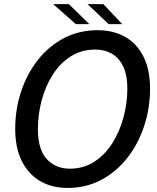

<svg xmlns="http://www.w3.org/2000/svg" viewBox="-20 -892 752 922"><path d="M304 10.5Q229.5 10.5 173 -22.2Q116.5 -55 84.8 -118.5Q53 -182 53 -273Q53 -366.5 81.2 -452Q109.5 -537.5 161.8 -604Q214 -670.5 287 -708.8Q360 -747 449.5 -747Q524.5 -747 581.2 -714.8Q638 -682.5 669.2 -619.8Q700.5 -557 700.5 -466.5Q700.5 -372.5 672.2 -286.8Q644 -201 591.5 -134Q539 -67 466.2 -28.2Q393.5 10.5 304 10.5ZM315.5 -82Q382 -82 433.5 -115.8Q485 -149.5 520 -205.2Q555 -261 573.2 -329.2Q591.5 -397.5 591.5 -466.5Q591.5 -531 571.8 -572.5Q552 -614 517.5 -634Q483 -654 437 -654Q370.5 -654 319 -620.8Q267.5 -587.5 232.8 -532.5Q198 -477.5 180 -409.8Q162 -342 162 -272.5Q162 -174.5 204.5 -128.2Q247 -82 315.5 -82ZM567 -776H502L400.5 -872H476.5ZM409 -776H344.5L235.5 -872H311Z"/></svg>

Font: Epilogue Medium
Style: Italic
Weight: 500
Italic angle: -12°
Designer: Tyler Finck
Foundry: Etcetera Type Co
Version: Version 2.112